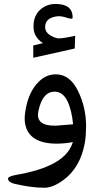

<svg xmlns="http://www.w3.org/2000/svg" viewBox="-20 -699 492 944"><path d="M191.2 -486.9Q144.7 -516.4 144.7 -568.4Q144.7 -620.5 176.2 -650Q207.8 -679.5 253.4 -679.5Q337.2 -679.5 337.2 -612.7Q337.2 -601.8 308.7 -611.7Q281.8 -621 261.6 -618.9Q205.7 -612.2 202.1 -571.3Q198 -529.9 258 -511.8Q276.1 -506.1 349.6 -523.2L347.6 -460.5L143.6 -415V-475.5ZM292 186Q240.2 224.1 198.2 224.1Q133.8 224.1 50.8 204.6Q22.9 197.8 19.5 181.2Q16.6 168.5 58.6 161.1Q264.2 126 320.8 37.1Q332 19 338.4 -0.5Q299.8 7.3 256.8 7.3Q158.7 6.8 122.6 -43.9Q94.7 -83.5 103.5 -144.5Q117.7 -249 174.8 -301.3Q210.4 -334 255.4 -333.5Q323.7 -333 363.3 -252.4Q403.8 -170.4 403.3 -76.2Q402.8 -29.8 397.5 1Q376 124 292 186ZM241.7 -248Q187.5 -243.7 168.5 -151.4Q153.8 -78.6 255.4 -81.1Q269 -81.5 339.4 -87.9Q332.5 -159.2 311 -203.1Q286.6 -252 241.7 -248Z"/></svg>

Font: Gandom FD
Style: FD
Weight: 400
Foundry: DejaVu fonts team - Redesigned by Saber Rastikerdar - Based on Samim Font
Version: Version 0.6